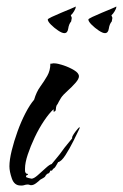

<svg xmlns="http://www.w3.org/2000/svg" viewBox="-20 -580 378 591"><path d="M43 -9Q24 -9 16.5 -30.5Q9 -52 9 -68Q9 -88 16 -116.5Q23 -145 34 -175.5Q45 -206 58.5 -232Q72 -258 85 -273Q92 -297 104 -313.5Q116 -330 125.5 -346.5Q135 -363 135 -384H137Q141 -384 143 -385H147Q157 -385 175 -379Q193 -373 208 -364Q223 -355 223 -345Q223 -337 212 -324.5Q201 -312 187.5 -300Q174 -288 168 -279Q166 -276 164.5 -273Q163 -270 161 -267Q160 -264 158 -261Q156 -258 154 -255Q152 -249 152 -244Q152 -237 145 -236V-243H144Q131 -231 115.5 -208Q100 -185 87 -157.5Q74 -130 65.5 -104.5Q57 -79 57 -61V-56Q57 -51 58 -50Q60 -45 64 -45H65L66 -44Q66 -41 63 -41Q60 -40 60 -36Q60 -34 68 -32Q76 -30 77 -30Q84 -30 96 -40.5Q108 -51 120.5 -62.5Q133 -74 139 -75Q147 -85 155.5 -95Q164 -105 171 -115Q178 -125 186 -134.5Q194 -144 202 -154V-157Q202 -160 207 -167.5Q212 -175 218 -182Q224 -189 225 -189V-187Q225 -184 224 -183Q218 -170 206 -146Q194 -122 181.5 -102.5Q169 -83 159 -81L152 -69Q148 -62 143 -60Q141 -53 135 -55Q132 -46 128 -46Q124 -45 120 -39Q119 -35 113 -32L104 -27Q99 -22 91 -16Q83 -10 76 -10Q72 -10 71 -11Q69 -12 65 -12Q60 -12 54 -10Q51 -9 48 -9Q45 -9 43 -9ZM303 -478Q296 -478 284 -486Q272 -494 262 -504Q252 -514 252 -520Q252 -522 264.5 -528Q277 -534 294 -541Q311 -548 324 -553.5Q337 -559 338 -560V-558Q338 -554 333 -545.5Q328 -537 323 -533L326 -525L324 -514Q317 -506 315 -492Q313 -478 303 -478ZM178 -478Q171 -478 159 -486Q147 -494 137 -504Q127 -514 127 -520Q127 -522 139.5 -528Q152 -534 169 -541Q186 -548 199 -553.5Q212 -559 213 -560V-558Q213 -554 208 -545.5Q203 -537 198 -533L201 -525L199 -514Q192 -506 190 -492Q188 -478 178 -478Z"/></svg>

Font: Water Brush
Style: Regular
Weight: 400
Designer: Robert E. Leuschke
Foundry: Robert E. Leuschke
Version: Version 1.010; ttfautohint (v1.8.4.7-5d5b)